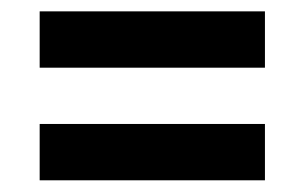

<svg xmlns="http://www.w3.org/2000/svg" viewBox="-20 -508 528 333"><path d="M439.5 -488.3V-390.6H48.8V-488.3ZM439.5 -293V-195.3H48.8V-293Z"/></svg>

Font: BabelStone Runic Beorhtric
Style: Regular
Weight: 400
Designer: Andrew West
Foundry: BabelStone
Version: Version 7.004;November 9, 2023